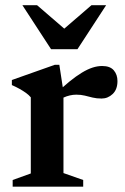

<svg xmlns="http://www.w3.org/2000/svg" viewBox="-20 -700 470 720"><path d="M363 -452.5Q393 -452.5 406.8 -436.2Q420.5 -420 420.5 -396Q420.5 -364.5 402.5 -347.5Q384.5 -330.5 361 -330.5Q342 -330.5 327 -334.2Q312 -338 297.8 -341.5Q283.5 -345 266 -345Q254 -345 242 -342.2Q230 -339.5 218.5 -334.2Q207 -329 196.5 -320.5L184.5 -344Q215 -373.5 240.2 -394Q265.5 -414.5 287 -427.5Q308.5 -440.5 327 -446.5Q345.5 -452.5 363 -452.5ZM218 -356V-51L292 -25V0H27.5V-25L95.5 -49.5V-335Q88 -344 77.5 -351.5Q67 -359 53.8 -366.5Q40.5 -374 24.5 -381V-400L185.5 -457H202.5ZM238.5 -577.5H203.5L323 -680.5H378L270.5 -515.5H171.5L64 -680.5H119Z"/></svg>

Font: Newsreader 16pt SemiBold
Style: Regular
Weight: 600
Designer: Hugues Gentile
Foundry: Production Type
Version: Version 1.003